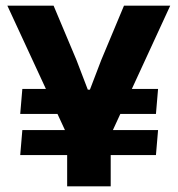

<svg xmlns="http://www.w3.org/2000/svg" viewBox="-20 -659 628 679"><path d="M531.5 -256H327.5L351 -344.5H539ZM51.5 -110.5 59 -199H539L531.5 -110.5ZM59 -344.5H235L259.5 -256H51.5ZM364.5 -167H224.5L6 -639H169.5L250.5 -446.5L290.5 -342H298L338 -446.5L418.5 -639H582ZM371.5 0H217.5V-307.5H371.5Z"/></svg>

Font: Anek Kannada
Style: Bold
Weight: 700
Version: Version 1.003